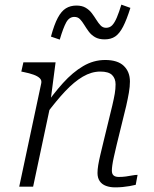

<svg xmlns="http://www.w3.org/2000/svg" viewBox="-20 -806 666 829"><path d="M63 0H123L201 -367L199 -376L220 -537H81L72 -497L82 -495Q107 -490 125 -483.5Q143 -477 152 -468Q161 -459 158 -446ZM484 -182 525 -349Q532 -380 536.5 -406Q541 -432 541 -454Q541 -496 514.5 -521.5Q488 -547 434 -547Q384 -547 339 -520.5Q294 -494 252 -447.5Q210 -401 168 -340L179 -312Q222 -370 261 -411.5Q300 -453 337.5 -475Q375 -497 413 -497Q449 -497 464 -482Q479 -467 479 -442Q479 -422 475.5 -401.5Q472 -381 465 -351L428 -199Q419 -162 413 -136.5Q407 -111 404 -92.5Q401 -74 401 -59Q401 -38 410.5 -24Q420 -10 437.5 -3.5Q455 3 477 3Q494 3 509.5 1.5Q525 0 539.5 -2.5Q554 -5 566 -8L574 -51Q564 -51 551 -48.5Q538 -46 523.5 -44Q509 -42 493 -42Q478 -42 470.5 -48.5Q463 -55 463 -69Q463 -78 465 -93Q467 -108 472 -130Q477 -152 484 -182ZM432 -636Q407 -636 390.5 -645.5Q374 -655 363 -670Q352 -685 343.5 -699Q335 -713 325.5 -723Q316 -733 301 -733Q279 -733 266 -709.5Q253 -686 238 -635L200 -648Q214 -700 229.5 -729Q245 -758 264.5 -770Q284 -782 310 -782Q334 -782 350 -772.5Q366 -763 376.5 -749Q387 -735 396 -720.5Q405 -706 414.5 -696Q424 -686 438 -686Q454 -686 464.5 -697Q475 -708 484.5 -730.5Q494 -753 504 -786L543 -772Q527 -721 511.5 -691Q496 -661 477.5 -648.5Q459 -636 432 -636Z"/></svg>

Font: Roboto Serif 20pt ExtraLight
Style: Italic
Weight: 250
Italic angle: -10°
Version: Version 1.007